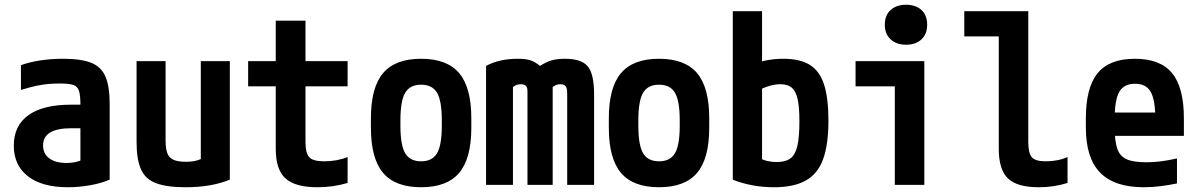

<svg xmlns="http://www.w3.org/2000/svg" viewBox="-20 -777 5040 807"><path d="M265 10Q157 10 97.5 -36Q38 -82 38 -165Q38 -249 99.5 -293Q161 -337 278 -337H379V-238H280Q161 -238 161 -166Q161 -131 187 -111.5Q213 -92 260 -92Q287 -92 309.5 -99Q332 -106 350 -119L318 -53V-337Q318 -376 312 -395Q306 -414 288 -420Q270 -426 233 -426Q207 -426 183 -424Q159 -422 131.5 -416Q104 -410 68 -399V-503Q103 -516 149 -523Q195 -530 246 -530Q321 -530 363.5 -513Q406 -496 423.5 -454.5Q441 -413 441 -340V-22Q407 -7 359.5 1.5Q312 10 265 10Z M760 10Q681 10 636 -7Q591 -24 572.5 -65.5Q554 -107 554 -180V-520H676V-187Q676 -152 683.5 -132.5Q691 -113 710 -105Q729 -97 761 -97Q780 -97 795 -99.5Q810 -102 827 -109.5Q844 -117 869 -131L824 -54V-520H946V-22Q869 10 760 10Z M1314 10Q1221 10 1180 -27Q1139 -64 1139 -151V-414H1023V-520H1139V-690H1264V-520H1441V-414H1264V-181Q1264 -133 1280 -116Q1296 -99 1342 -99Q1369 -99 1394 -103.5Q1419 -108 1441 -117V-8Q1410 1 1379 5.5Q1348 10 1314 10Z M1750 10Q1641 10 1590 -50.5Q1539 -111 1539 -240V-280Q1539 -409 1590 -469.5Q1641 -530 1750 -530Q1859 -530 1910 -469.5Q1961 -409 1961 -280V-240Q1961 -111 1910 -50.5Q1859 10 1750 10ZM1750 -99Q1797 -99 1817 -133Q1837 -167 1837 -249V-271Q1837 -353 1817 -387Q1797 -421 1750 -421Q1703 -421 1683 -387Q1663 -353 1663 -271V-249Q1663 -167 1683 -133Q1703 -99 1750 -99Z M2023 0V-500Q2051 -515 2084 -522.5Q2117 -530 2157 -530Q2190 -530 2209.5 -523.5Q2229 -517 2250 -500Q2276 -517 2299 -523.5Q2322 -530 2354 -530Q2424 -530 2450.5 -498Q2477 -466 2477 -381V0H2364V-383Q2364 -398 2361.5 -406.5Q2359 -415 2352.5 -419Q2346 -423 2334 -423Q2325 -423 2317 -419.5Q2309 -416 2303 -411V0H2197V-395Q2197 -405 2194 -411Q2191 -417 2185 -420Q2179 -423 2169 -423Q2150 -423 2136 -411V0Z M2750 10Q2641 10 2590 -50.5Q2539 -111 2539 -240V-280Q2539 -409 2590 -469.5Q2641 -530 2750 -530Q2859 -530 2910 -469.5Q2961 -409 2961 -280V-240Q2961 -111 2910 -50.5Q2859 10 2750 10ZM2750 -99Q2797 -99 2817 -133Q2837 -167 2837 -249V-271Q2837 -353 2817 -387Q2797 -421 2750 -421Q2703 -421 2683 -387Q2663 -353 2663 -271V-249Q2663 -167 2683 -133Q2703 -99 2750 -99Z M3234 10Q3183 10 3138 1Q3093 -8 3060 -22V-730H3183V-65L3156 -123Q3192 -96 3245 -96Q3282 -96 3302.5 -111.5Q3323 -127 3331.5 -164Q3340 -201 3340 -268Q3340 -327 3332.5 -360.5Q3325 -394 3308 -408.5Q3291 -423 3260 -423Q3238 -423 3214 -416Q3190 -409 3156 -392L3121 -495Q3154 -513 3192.5 -521.5Q3231 -530 3272 -530Q3342 -530 3383.5 -504.5Q3425 -479 3443.5 -422Q3462 -365 3462 -270Q3462 -169 3439.5 -107.5Q3417 -46 3366.5 -18Q3316 10 3234 10Z M3741 0V-414H3576V-520H3865V0ZM3788 -589Q3748 -589 3723.5 -611.5Q3699 -634 3699 -673Q3699 -713 3723.5 -735Q3748 -757 3788 -757Q3829 -757 3853 -735Q3877 -713 3877 -673Q3877 -634 3853 -611.5Q3829 -589 3788 -589Z M4346 10Q4255 10 4216.5 -27Q4178 -64 4178 -151V-624H4033V-730H4302V-181Q4302 -133 4317 -116Q4332 -99 4375 -99Q4401 -99 4424 -103.5Q4447 -108 4467 -117V-8Q4438 1 4408 5.5Q4378 10 4346 10Z M4787 10Q4664 10 4604 -51.5Q4544 -113 4544 -240V-280Q4544 -409 4593.5 -469.5Q4643 -530 4750 -530Q4857 -530 4906.5 -469.5Q4956 -409 4956 -280V-206H4604V-304H4859L4836 -272V-275Q4836 -357 4816.5 -391Q4797 -425 4751 -425Q4704 -425 4684.5 -391Q4665 -357 4665 -275V-245Q4665 -184 4676 -152Q4687 -120 4715.5 -107.5Q4744 -95 4798 -95Q4827 -95 4856.5 -98.5Q4886 -102 4927 -111V-6Q4894 1 4858 5.5Q4822 10 4787 10Z"/></svg>

Font: M PLUS 1 Code SemiBold
Style: Regular
Weight: 600
Designer: Coji Morishita
Foundry: UNDERFOREST DESIGN
Version: Version 1.005